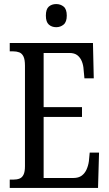

<svg xmlns="http://www.w3.org/2000/svg" viewBox="-20 -926 539 946"><path d="M28 0V-41H45Q63 -41 76 -46Q89 -51 96 -65.5Q103 -80 103 -107V-602Q103 -633 95.5 -648Q88 -663 75 -668Q62 -673 45 -673H28V-714H438L442 -540H396L392 -582Q391 -604 383.5 -623Q376 -642 361.5 -653.5Q347 -665 322 -665H195V-398H384V-350H195V-49H341Q367 -49 382.5 -60.5Q398 -72 406.5 -91Q415 -110 418 -132L422 -174H468L463 0ZM257 -792Q235 -792 220.5 -805Q206 -818 206 -849Q206 -881 220.5 -893.5Q235 -906 257 -906Q278 -906 293.5 -893.5Q309 -881 309 -849Q309 -818 293.5 -805Q278 -792 257 -792Z"/></svg>

Font: Noto Serif ExtraCondensed
Style: Regular
Weight: 400
Width: 2
Designer: Monotype Design Team
Foundry: Monotype Imaging Inc.
Version: Version 2.013